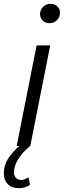

<svg xmlns="http://www.w3.org/2000/svg" viewBox="-40 -762 333 1002"><path d="M47 0 151 -525H222L118 0ZM217 -641Q196 -641 182.5 -655Q169 -669 169 -688Q169 -710 184.5 -726Q200 -742 224 -742Q245 -742 259 -729Q273 -716 273 -696Q273 -672 257 -656.5Q241 -641 217 -641ZM59 220Q21 220 0.5 199Q-20 178 -20 144Q-20 94 13 50.5Q46 7 94 -26L117 0Q76 34 54.5 69.5Q33 105 33 137Q33 156 43.5 166.5Q54 177 71 177Q81 177 90 173Q99 169 108 163L117 201Q108 210 92 215Q76 220 59 220Z"/></svg>

Font: MOST Montserrat
Style: Italic
Weight: 400
Italic angle: -11.3°
Designer: Julieta Ulanovsky
Foundry: Julieta Ulanovsky
Version: Version 8.000;March 11, 2024;FontCreator 15.0.0.2926 64-bit